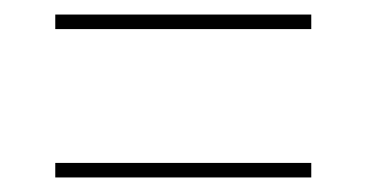

<svg xmlns="http://www.w3.org/2000/svg" viewBox="-20 -489 505 264"><path d="M56 -449V-469H408V-449ZM56 -245V-265H408V-245Z"/></svg>

Font: Noto Serif Display Condensed
Style: Regular
Weight: 400
Width: 3
Designer: Monotype Design Team
Foundry: Monotype Imaging Inc.
Version: Version 2.009